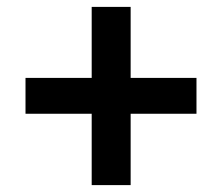

<svg xmlns="http://www.w3.org/2000/svg" viewBox="-20 -600 644 557"><path d="M550 -270H359V-63H246V-270H54V-374H246V-580H359V-374H550Z"/></svg>

Font: Work Sans SemiBold
Style: Regular
Weight: 600
Designer: Wei Huang
Foundry: Wei Huang
Version: Version 1.500